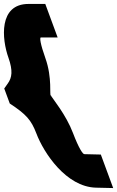

<svg xmlns="http://www.w3.org/2000/svg" viewBox="-166 -763 594 974"><path d="M-21.3 -743H63.7L126.4 -573H41.4C34.4 -573 38.2 -541 64.2 -468C100.5 -366.9 83.4 -275.7 92.3 -277.7C100.6 -262.9 169.2 -180.9 204.3 -88C233.7 -11 253.8 19 261.8 19L345.5 21L408.2 191L320.4 189C169.8 185 56 13 18.5 -86C-7.9 -155 -33.2 -183 -116.5 -238L-144.5 -314L-126.8 -339C-104.8 -369 -100.1 -405 -123.1 -470C-157.1 -565 -173.6 -743 -21.3 -743ZM92.3 -277.7C92.8 -277.8 93.4 -278.2 94.2 -279C91.3 -280.8 90.8 -280.2 92.3 -277.7Z"/></svg>

Font: Nordica Plus
Style: NordicaClassicBkExtOpObl
Weight: 900
Version: Version 1.01